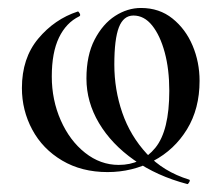

<svg xmlns="http://www.w3.org/2000/svg" viewBox="-20 -419 557 482"><path d="M450 43Q374 23 317 -17Q260 -57 228.5 -110Q197 -163 197 -222Q197 -280 217.5 -319.5Q238 -359 269 -379Q300 -399 334 -399Q380 -399 413 -372.5Q446 -346 463.5 -304.5Q481 -263 481 -216Q481 -146 449.5 -94.5Q418 -43 365 -15Q312 13 250 13Q185 13 136 -16Q87 -45 61 -93.5Q35 -142 35 -198Q35 -273 76 -322Q117 -371 175 -390Q177 -391 180 -385.5Q183 -380 179 -378Q146 -362 128 -324.5Q110 -287 110 -227Q110 -168 132.5 -117Q155 -66 193.5 -35.5Q232 -5 278 -5Q335 -5 370 -48Q405 -91 405 -191Q405 -245 393.5 -287.5Q382 -330 362 -355Q342 -380 315 -380Q290 -380 278.5 -350.5Q267 -321 267 -257Q267 -194 287 -136Q307 -78 348.5 -33Q390 12 455 32Q458 33 455 38.5Q452 44 450 43Z"/></svg>

Font: Cormorant Medium
Style: Regular
Weight: 500
Designer: Christian Thalmann (Catharsis Fonts)
Foundry: Catharsis Fonts
Version: Version 4.000